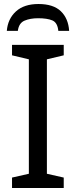

<svg xmlns="http://www.w3.org/2000/svg" viewBox="-20 -938 379 958"><path d="M298 0H40V-52L124 -71V-642L40 -662V-714H298V-662L214 -642V-71L298 -52ZM172 -918Q246 -918 283.5 -882Q321 -846 325 -784H271Q267 -825 241.5 -836Q216 -847 170 -847Q131 -847 102.5 -835Q74 -823 69 -784H14Q19 -844 59.5 -881Q100 -918 172 -918Z"/></svg>

Font: Noto Sans Historical
Style: Regular
Weight: 400
Designer: Monotype Design Team
Foundry: Monotype Imaging Inc.
Version: Version 2.013; ttfautohint (v1.8.4.7-5d5b)